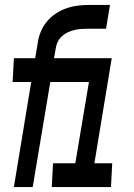

<svg xmlns="http://www.w3.org/2000/svg" viewBox="-20 -755 540 775"><path d="M36 0 106 -424H31L36 -520H122L132 -580Q135 -603 144 -625.5Q153 -648 168 -666.5Q183 -685 203.5 -699Q224 -713 246.5 -721Q269 -729 292 -732Q315 -735 337 -735H424L408 -639H332Q319 -639 306 -638Q293 -637 280.5 -634Q268 -631 255.5 -625.5Q243 -620 232 -610.5Q221 -601 214.5 -589Q208 -577 206 -565L198 -520H431L361 -96H433L428 0H189L194 -96H284L339 -424H183L112 0Z"/></svg>

Font: Iosevka SS04
Style: Bold Italic
Weight: 700
Italic angle: -9°
Monospace: yes
Designer: Belleve Invis
Foundry: Belleve Invis
Version: Version 19.0.0; ttfautohint (v1.8.4)